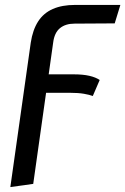

<svg xmlns="http://www.w3.org/2000/svg" viewBox="-20 -547 509 780"><path d="M285 -527H469L446 -452L283 -451Q246 -451 223.5 -432.5Q201 -414 196 -374L115 200L22 213L105 -374Q113 -426 135 -460Q157 -494 194.5 -510.5Q232 -527 285 -527ZM385 -222 357 -157Q344 -162 321 -166Q298 -170 265 -170H91L101 -245H279Q317 -245 343 -239Q369 -233 385 -222Z"/></svg>

Font: Fira Sans Variable
Style: Italic
Weight: 397
Italic angle: -8°
Designer: Carrois Corporate & Edenspiekermann AG
Foundry: Carrois Corporate GbR & Edenspiekermann AG
Version: Version 4.202